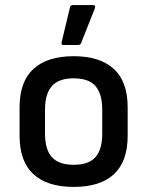

<svg xmlns="http://www.w3.org/2000/svg" viewBox="-20 -723 579 755"><path d="M270 12Q166 12 111.5 -38Q57 -88 57 -189V-301Q57 -402 111.5 -452Q166 -502 270 -502Q373 -502 427.5 -452Q482 -402 482 -301V-189Q482 -88 428 -38Q374 12 270 12ZM270 -75Q329 -75 355.5 -105Q382 -135 382 -198V-292Q382 -354 355.5 -384.5Q329 -415 270 -415Q211 -415 184 -384.5Q157 -354 157 -292V-198Q157 -135 184 -105Q211 -75 270 -75ZM230 -546Q220 -546 222 -556L255 -693Q256 -703 267 -703H346Q357 -703 353 -690L299 -554Q296 -546 287 -546Z"/></svg>

Font: Sofia Sans SemiBold
Style: Regular
Weight: 600
Designer: Botio Nikoltchev, Ani Petrova
Foundry: lettersoup
Version: Version 4.101; ttfautohint (v1.8.4.7-5d5b)